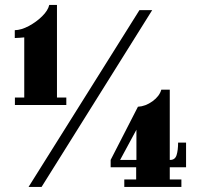

<svg xmlns="http://www.w3.org/2000/svg" viewBox="-20 -740 786 760"><path d="M39 -324.5V-354H76V-592Q68.5 -591.5 57.8 -590.5Q47 -589.5 38.5 -589.5V-620.5Q64 -621 94 -637Q124 -653 147 -675.8Q170 -698.5 175 -720.5H205.5V-354H242.5V-324.5ZM93 0 532 -700H582.5L144.5 0ZM472 0V-29.5H519V-78H418V-107L526 -317.5Q556 -319 583.8 -339.2Q611.5 -359.5 618.5 -385H652V-107H654Q673 -107 679 -126.2Q685 -145.5 685 -175.5H716.5V-78H652V-29.5H698V0ZM520 -107V-226.5L455.5 -107Z"/></svg>

Font: Imbue 10pt ExtraBold
Style: Regular
Weight: 800
Designer: Tyler Finck
Foundry: Etcetera Type Company
Version: Version 1.102; ttfautohint (v1.8.3)